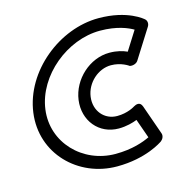

<svg xmlns="http://www.w3.org/2000/svg" viewBox="-92 -641 752 769"><g transform="rotate(-15 284.5 -256.5)"><path d="M454.2 -335.7C466.3 -332.8 482 -337.7 488.4 -347.9L564.8 -468.9C570.9 -478.5 570.5 -491.8 562.4 -499.3C559.8 -501.7 503.1 -553 381.8 -553C220 -553 55 -421.3 32.5 -255C10.1 -89.4 141.1 40 301.6 40C422.1 40 491.5 -8.2 496.4 -11.7C505.2 -18.4 511 -31.1 507.1 -42L463.8 -165C455.6 -188.2 436.7 -179.3 429.1 -175C425.8 -172.9 397.3 -155 354 -155C301.5 -155 262.9 -199 270.7 -257C278.4 -313.8 328.8 -358 381.4 -358C423.8 -358 452.7 -336.8 454.2 -335.7ZM388.2 -408C306.8 -408 232 -340.2 220.7 -257C209.4 -173 265.7 -105 347.2 -105C379.2 -105 407.2 -113.2 424 -119.9L452.1 -40.4C427 -28.2 378.3 -10 308.4 -10C172.9 -10 64.3 -120.6 82.5 -255C100.8 -390.7 238.8 -503 375 -503C445.4 -503 489.5 -483.4 510.4 -471.1L461.1 -393C443.7 -400.8 420.1 -408 388.2 -408Z"/></g></svg>

Font: Hussar Techniczny
Style: Bold 
Weight: 700
Foundry: Cannot Into Space Fonts
Version: Version 0.77